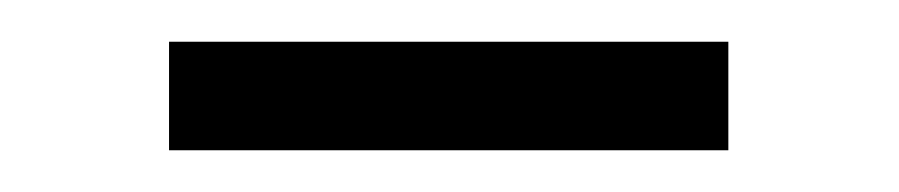

<svg xmlns="http://www.w3.org/2000/svg" viewBox="-20 -330 431 92"><path d="M61 -258V-310H329V-258Z"/></svg>

Font: Mozilla Text ExtraLight
Style: Regular
Weight: 200
Designer: Studio DRAMA
Foundry: Studio DRAMA
Version: Version 1.000